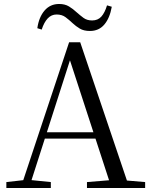

<svg xmlns="http://www.w3.org/2000/svg" viewBox="-20 -947 758 967"><path d="M168 -805Q176 -861 204.5 -894Q233 -927 278 -927Q307 -927 327.5 -914.5Q348 -902 365 -886Q383 -870 400.5 -857Q418 -844 444 -844Q473 -844 490.5 -863.5Q508 -883 519 -920L543 -913Q533 -856 505.5 -823.5Q478 -791 433 -791Q402 -791 382 -803Q362 -815 346 -830Q328 -847 310 -860.5Q292 -874 265 -874Q239 -874 220.5 -854.5Q202 -835 190 -798ZM12 0V-30L110 -41H127L236 -30V0ZM84 0 328 -734H384L632 0H542L322 -675H342L338 -661L126 0ZM192 -249 196 -281H500L504 -249ZM418 0V-30L552 -41H581L711 -30V0Z"/></svg>

Font: Noto Serif JP ExtraLight
Style: Regular
Weight: 400
Version: Version 2.003-H1;hotconv 1.1.1;makeotfexe 2.6.0